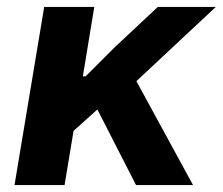

<svg xmlns="http://www.w3.org/2000/svg" viewBox="-20 -536 645 556"><path d="M262 -219 193 -157 167 0H22L108 -516H253L220 -315H228L310 -397L437 -516H605L375 -301L539 0H374Z"/></svg>

Font: iA Writer Mono V
Style: Regular
Weight: 400
Italic angle: -9.5°
Designer: Mike Abbink, Paul van der Laan, Pieter van Rosmalen
Foundry: Bold Monday
Version: Version 2.000